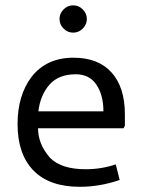

<svg xmlns="http://www.w3.org/2000/svg" viewBox="-20 -708 545 738"><path d="M47.5 0ZM460 -268.8V-225L455 -215H126.2Q126.2 -153.8 172.5 -101.2Q216.2 -57.5 308.8 -57.5Q370 -57.5 425 -76.2L440 -16.2Q363.8 10 286.2 10Q170 10 108.8 -52.5Q47.5 -115 47.5 -231.2Q47.5 -341.2 101.2 -412.5Q158.8 -486.2 262.5 -486.2Q357.5 -486.2 408.8 -429.4Q460 -372.5 460 -268.8ZM271.2 -422.5Q205 -422.5 170 -382.5Q135 -342.5 127.5 -280H377.5Q377.5 -342.5 350.6 -382.5Q323.8 -422.5 271.2 -422.5ZM208.8 -635Q208.8 -656.2 224.4 -671.9Q240 -687.5 261.2 -687.5Q282.5 -687.5 298.1 -671.9Q313.8 -656.2 313.8 -635Q313.8 -613.8 298.1 -598.1Q282.5 -582.5 261.2 -582.5Q240 -582.5 224.4 -598.1Q208.8 -613.8 208.8 -635Z"/></svg>

Font: Cambay
Style: Regular
Weight: 400
Designer: Pooja Saxena
Foundry: Pooja Saxena
Version: Version 1.181;PS 001.181;hotconv 1.0.70;makeotf.lib2.5.58329